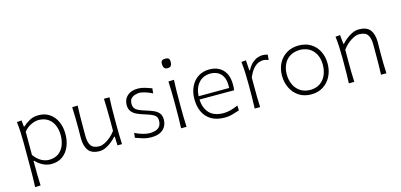

<svg xmlns="http://www.w3.org/2000/svg" viewBox="-78 -1280 4204 2012"><g transform="rotate(-15 2024.0 -274.0)"><path d="M102.1 199.7Q105 142.6 105.7 88.1Q106.4 33.7 106.4 -29.3V-277.3Q106.4 -332.5 103.8 -391.6Q101.1 -450.7 94.2 -508.3L145.5 -512.2L151.9 -443.8H159.2Q189 -472.2 231.7 -495.8Q274.4 -519.5 328.1 -519.5Q398.9 -519.5 449.2 -485.1Q499.5 -450.7 526.4 -391.1Q553.2 -331.5 553.2 -255.9Q553.2 -184.6 528.3 -123.8Q503.4 -63 453.9 -26.4Q404.3 10.3 330.1 10.3Q287.1 10.3 243.7 -10.3Q200.2 -30.8 163.6 -70.3H157.2V-27.8Q157.2 34.2 158 87.2Q158.7 140.1 162.1 197.3ZM320.8 -38.6Q384.8 -40 424.6 -70.6Q464.4 -101.1 483.2 -150.1Q502 -199.2 502 -255.9Q502 -315.4 482.2 -363.5Q462.4 -411.6 421.9 -440.4Q381.3 -469.2 318.8 -470.7Q278.8 -470.2 235.4 -449.7Q191.9 -429.2 157.2 -387.2V-134.8Q225.6 -39.6 320.8 -38.6Z M855 10.3Q771 10.3 734.4 -36.9Q697.8 -84 697.8 -172.4Q697.8 -205.6 698.2 -230.5Q698.7 -255.4 698.7 -278.3Q698.7 -342.3 697.8 -396.7Q696.8 -451.2 693.8 -508.3L753.9 -510.7Q751 -453.6 750.2 -398.9Q749.5 -344.2 749.5 -282.2V-183.1Q749.5 -112.3 774.7 -75.9Q799.8 -39.6 866.2 -39.6Q891.1 -39.6 923.3 -55.4Q955.6 -71.3 987.5 -98.4Q1019.5 -125.5 1043 -159.2V-282.2Q1043 -344.2 1041.7 -397.7Q1040.5 -451.2 1038.1 -508.3H1098.1Q1095.2 -451.2 1094.2 -396.7Q1093.3 -342.3 1093.3 -278.3V-226.1Q1093.3 -163.1 1094.2 -110.1Q1095.2 -57.1 1098.1 0H1048.8L1045.4 -95.2H1037.6Q1019 -73.2 989.3 -48.8Q959.5 -24.4 924.6 -7.1Q889.6 10.3 855 10.3Z M1415.5 10.3Q1363.3 10.3 1319.6 -4.2Q1275.9 -18.6 1245.6 -29.3L1251.5 -80.6Q1294.4 -59.6 1335.9 -47.6Q1377.4 -35.6 1414.1 -35.6Q1447.3 -36.6 1475.1 -45.4Q1502.9 -54.2 1519.8 -76.7Q1536.6 -99.1 1536.6 -140.1Q1536.6 -167.5 1522.9 -184.6Q1509.3 -201.7 1477.8 -215.1Q1446.3 -228.5 1391.6 -245.1Q1353.5 -256.8 1321.5 -272.7Q1289.6 -288.6 1270.3 -314.7Q1251 -340.8 1251 -382.8Q1251 -443.4 1292.5 -481.4Q1334 -519.5 1407.2 -519.5Q1444.8 -519.5 1486.6 -506.8Q1528.3 -494.1 1556.6 -482.9L1551.3 -429.2Q1505.4 -451.7 1468.3 -462.2Q1431.2 -472.7 1412.6 -472.7Q1391.6 -471.7 1366 -464.8Q1340.3 -458 1321.8 -438.7Q1303.2 -419.4 1303.2 -379.9Q1303.2 -338.9 1331.1 -317.9Q1358.9 -296.9 1424.8 -277.3Q1473.6 -262.7 1510.3 -246.8Q1546.9 -231 1567.4 -205.3Q1587.9 -179.7 1587.9 -135.7Q1587.9 -96.7 1570.1 -63.2Q1552.2 -29.8 1514.2 -9.8Q1476.1 10.3 1415.5 10.3Z M1739.3 0Q1741.7 -57.1 1742.4 -110.1Q1743.2 -163.1 1743.2 -226.1V-277.3Q1743.2 -342.3 1741.9 -396.7Q1740.7 -451.2 1737.8 -508.3L1798.3 -510.3Q1795.4 -452.6 1794.4 -397.7Q1793.5 -342.8 1793.5 -277.3V-226.1Q1793.5 -163.1 1794.4 -110.1Q1795.4 -57.1 1798.3 0ZM1766.1 -645Q1741.2 -645 1730.2 -659.4Q1719.2 -673.8 1719.2 -705.6Q1719.2 -728.5 1730.7 -738.3Q1742.2 -748 1767.6 -748Q1792.5 -748 1803.2 -737.5Q1814 -727.1 1814 -702.1Q1814 -672.9 1803 -658.9Q1792 -645 1766.1 -645Z M2211.4 10.3Q2124 10.3 2066.4 -24.4Q2008.8 -59.1 1980.7 -119.6Q1952.6 -180.2 1952.6 -257.8Q1952.6 -334 1981 -393.1Q2009.3 -452.1 2061 -485.8Q2112.8 -519.5 2182.6 -519.5Q2275.4 -519.5 2329.1 -463.4Q2382.8 -407.2 2382.8 -304.2Q2382.8 -286.1 2382.1 -271Q2381.3 -255.9 2378.9 -241.2H2003.4Q2007.3 -147.5 2058.8 -92.8Q2110.4 -38.1 2214.8 -38.1Q2247.6 -38.1 2288.1 -48.6Q2328.6 -59.1 2369.6 -78.1L2373 -24.9Q2343.3 -15.1 2301 -2.4Q2258.8 10.3 2211.4 10.3ZM2335 -277.8Q2340.8 -372.6 2301.8 -422.6Q2262.7 -472.7 2183.6 -475.1Q2101.1 -473.1 2054.2 -418.7Q2007.3 -364.3 2003.4 -276.9Z M2537.6 0Q2540 -57.1 2540.8 -110.1Q2541.5 -163.1 2541.5 -226.1V-277.3Q2541.5 -332.5 2538.8 -391.6Q2536.1 -450.7 2529.3 -508.3L2579.6 -512.2L2586.9 -401.4H2593.8Q2620.1 -450.2 2649.9 -475.6Q2679.7 -501 2708.3 -510.3Q2736.8 -519.5 2758.8 -519.5Q2774.4 -519.5 2788.6 -517.1Q2802.7 -514.6 2815.9 -510.7L2811 -454.1Q2796.4 -459.5 2780.8 -463.1Q2765.1 -466.8 2752 -466.8Q2733.4 -466.8 2706.8 -457.8Q2680.2 -448.7 2650.4 -418.2Q2620.6 -387.7 2592.3 -322.8V-224.6Q2592.3 -162.6 2593 -109.9Q2593.8 -57.1 2596.7 0Z M3152.3 10.3Q3072.8 10.3 3016.8 -27.1Q2960.9 -64.5 2931.9 -125.7Q2902.8 -187 2902.8 -257.8Q2902.8 -334 2934.1 -393.1Q2965.3 -452.1 3021.5 -485.8Q3077.6 -519.5 3151.9 -519.5Q3228.5 -519.5 3283.7 -485.1Q3338.9 -450.7 3368.4 -391.4Q3397.9 -332 3397.9 -257.8Q3397.9 -183.1 3367.4 -122.3Q3336.9 -61.5 3281.7 -25.6Q3226.6 10.3 3152.3 10.3ZM3152.3 -37.6Q3219.2 -39.1 3262.2 -70.3Q3305.2 -101.6 3325.7 -151.4Q3346.2 -201.2 3346.2 -257.8Q3346.2 -352.5 3295.4 -410.9Q3244.6 -469.2 3152.3 -471.7Q3086.9 -470.2 3042.7 -441.7Q2998.5 -413.1 2976.6 -365.2Q2954.6 -317.4 2954.6 -257.8Q2954.6 -201.2 2976.1 -151.4Q2997.6 -101.6 3041.3 -70.3Q3085 -39.1 3152.3 -37.6Z M3559.1 0Q3561.5 -57.1 3562.3 -110.1Q3563 -163.1 3563 -226.1V-277.3Q3563 -332.5 3560.3 -391.6Q3557.6 -450.7 3550.8 -508.3L3601.1 -512.2L3610.4 -414.6H3617.7Q3636.7 -436.5 3666.7 -460.9Q3696.8 -485.4 3732.9 -502.4Q3769 -519.5 3805.7 -519.5Q3890.1 -519.5 3926.8 -472.4Q3963.4 -425.3 3963.4 -336.9Q3963.4 -304.2 3962.6 -275.9Q3961.9 -247.6 3961.9 -226.1Q3961.9 -163.1 3962.6 -110.1Q3963.4 -57.1 3966.8 0H3908.2Q3910.6 -57.1 3911.1 -109.9Q3911.6 -162.6 3911.6 -224.6V-326.2Q3911.6 -397 3886.2 -433.1Q3860.8 -469.2 3794.4 -469.2Q3767.6 -469.2 3734.6 -453.4Q3701.7 -437.5 3669.7 -410.6Q3637.7 -383.8 3613.8 -349.6V-224.6Q3613.8 -162.6 3614.5 -109.9Q3615.2 -57.1 3618.2 0Z"/></g></svg>

Font: Pinar-DS2-FD Light
Style: Regular
Weight: 300
Designer: Amin Abedi
Version: Version 2.000